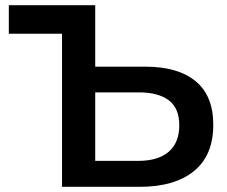

<svg xmlns="http://www.w3.org/2000/svg" viewBox="-20 -720 876 740"><path d="M541 -463Q666 -463 734 -407Q802 -351 802 -239Q802 -121 727.5 -60.5Q653 0 519 0H219V-590H14V-700H347V-463ZM514 -100Q589 -100 630 -135Q671 -170 671 -237Q671 -303 630.5 -333.5Q590 -364 514 -364H347V-100Z"/></svg>

Font: MOST Montserrat SemiBold
Style: Regular
Weight: 600
Designer: Julieta Ulanovsky
Foundry: Julieta Ulanovsky
Version: Version 8.000;March 11, 2024;FontCreator 15.0.0.2926 64-bit